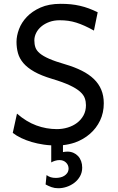

<svg xmlns="http://www.w3.org/2000/svg" viewBox="-20 -745 614 999"><path d="M468.8 -585.9Q442.4 -600.6 420.2 -610.6Q397.9 -620.6 377 -627.2Q356 -633.8 335 -636.7Q314 -639.6 290.5 -639.6Q261.2 -639.6 237.1 -630.9Q212.9 -622.1 195.3 -607.4Q177.7 -592.8 168.2 -573.7Q158.7 -554.7 158.7 -534.7Q158.7 -514.6 164.3 -498.3Q169.9 -481.9 187 -467.5Q204.1 -453.1 235.8 -439.2Q267.6 -425.3 319.8 -410.2Q368.2 -396 405.5 -377.2Q442.9 -358.4 468.3 -334Q493.7 -309.6 506.8 -278.3Q520 -247.1 520 -207.5Q520 -158.2 500.7 -117.9Q481.4 -77.6 448 -48.6Q414.6 -19.5 370.1 -3.4Q339.8 6.8 307.6 10.3V46.4Q312.5 45.4 317.6 44.7Q322.8 43.9 331.1 43.9Q347.7 43.9 361.8 50Q376 56.2 386.2 67.1Q396.5 78.1 402.1 93.5Q407.7 108.9 407.7 127Q407.7 151.9 396.5 171.9Q385.3 191.9 367.2 205.8Q349.1 219.7 327.1 227.1Q305.2 234.4 283.2 234.4Q264.2 234.4 248.3 228.8Q232.4 223.1 217.3 214.8L222.2 166Q232.9 173.8 244.1 177.2Q255.4 180.7 271 180.7Q281.7 180.7 293.2 178.2Q304.7 175.8 314.2 169.9Q323.7 164.1 330.1 154.8Q336.4 145.5 336.9 131.8Q336.4 112.8 323 100.3Q309.6 87.9 289.6 87.9Q277.8 87.9 266.1 91.6Q254.4 95.2 246.6 100.1V11.2Q226.6 10.3 207 7.3Q173.8 2.4 144.3 -6.3Q114.7 -15.1 89.8 -27.1Q64.9 -39.1 46.4 -53.7L68.4 -153.8Q117.2 -111.3 169.2 -92.3Q221.2 -73.2 275.9 -73.2Q305.2 -73.2 332.5 -81.5Q359.9 -89.8 380.9 -105.7Q401.9 -121.6 414.6 -144.8Q427.2 -168 427.2 -197.8Q427.2 -216.8 421.1 -234.1Q415 -251.5 396.5 -268.1Q377.9 -284.7 343.3 -301Q308.6 -317.4 251.5 -334.5Q194.3 -351.6 158.2 -372.1Q122.1 -392.6 101.6 -416.7Q81.1 -440.9 73.5 -468.5Q65.9 -496.1 65.9 -527.3Q65.9 -558.6 78.9 -593.3Q91.8 -627.9 119.6 -657.2Q147.5 -686.5 190.9 -705.8Q234.4 -725.1 295.4 -725.1Q323.7 -725.1 348.4 -722.7Q373 -720.2 396.2 -714.8Q419.4 -709.5 441.9 -701.2Q464.4 -692.9 488.3 -681.2Z"/></svg>

Font: Andika Compact
Style: Regular
Weight: 400
Designer: Victor Gaultney, Annie Olsen, Julie Remington, Don Collingsworth, Eric Hays, Becca Hirsbrunner
Foundry: SIL International
Version: Version 5.000 ; LnSpcTght